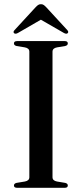

<svg xmlns="http://www.w3.org/2000/svg" viewBox="-20 -896 390 916"><path d="M230.5 -50.5Q230.5 -34 252 -30L291 -23.5Q303.5 -20.5 303.5 -11Q303.5 0 288.5 0H62Q46.5 0 46.5 -11Q46.5 -20.5 59 -23.5L98.5 -30Q120 -34 120 -50.5V-649.5Q120 -666 98.5 -670L59 -676.5Q46.5 -679.5 46.5 -689Q46.5 -700 62 -700H288.5Q303.5 -700 303.5 -689Q303.5 -679.5 291 -676.5L252 -670Q230.5 -666 230.5 -649.5ZM302 -737Q296 -732.5 284.5 -739L175 -802L66 -739Q54.5 -732.5 48 -737Q40.5 -743 49.5 -752.5L148.5 -860Q155.5 -867.5 161.2 -871.8Q167 -876 175.5 -876Q183.5 -876 189.2 -871.8Q195 -867.5 202 -860L301 -752.5Q309.5 -743 302 -737Z"/></svg>

Font: Fraunces 72pt
Style: Regular
Weight: 400
Version: Version 1.000;[0bf87f6ff]